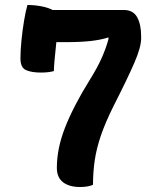

<svg xmlns="http://www.w3.org/2000/svg" viewBox="-20 -740 640 770"><path d="M353 1Q345 5 331.5 7.5Q318 10 301 10Q258 10 233 -9Q208 -28 208 -67Q208 -145 241.5 -230Q275 -315 339 -418Q371 -469 388.5 -509Q406 -549 415 -583V-590Q384 -580 343 -575.5Q302 -571 245 -571H206Q202 -535 199 -501.5Q196 -468 196 -455Q175 -449 144 -449Q106 -449 84 -459Q62 -469 62 -506Q62 -537 66 -577.5Q70 -618 76.5 -657Q83 -696 90 -720Q117 -720 144.5 -715Q172 -710 191 -700H476Q514 -700 530 -671Q546 -642 546 -595V-586Q546 -551 519 -488.5Q492 -426 436 -316Q403 -250 385 -197.5Q367 -145 360 -97.5Q353 -50 353 1Z"/></svg>

Font: Recursive Mn Csl St
Style: Bold
Weight: 700
Monospace: yes
Version: Version 1.079;hotconv 1.0.112;makeotfexe 2.5.65598; ttfautoh